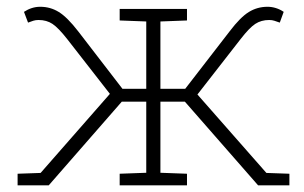

<svg xmlns="http://www.w3.org/2000/svg" viewBox="-20 -555 911 575"><path d="M32.7 0V-34.7L101.6 -37.1L309.1 -273.9L181.6 -437.5Q154.8 -471.7 137.2 -483.4Q119.6 -495.1 95.7 -495.1Q86.4 -495.1 79.8 -492.9Q73.2 -490.7 64 -487.3L51.8 -519.5Q63 -526.9 75.2 -530.8Q87.4 -534.7 100.6 -534.7Q130.9 -534.7 156.2 -519Q181.6 -503.4 214.4 -460.9L346.7 -289.1H418V-490.7L338.4 -493.7V-528.3H540V-493.7L460.4 -490.7V-289.1H534.7L667.5 -460.9Q699.7 -503.4 725.1 -519Q750.5 -534.7 781.2 -534.7Q793.9 -534.7 806.4 -530.8Q818.8 -526.9 829.6 -519.5L817.9 -487.3Q808.1 -490.7 801.5 -492.9Q794.9 -495.1 786.1 -495.1Q762.2 -495.1 744.4 -483.4Q726.6 -471.7 700.2 -437.5L571.3 -272L777.8 -37.1L846.7 -34.7V0H752.9L533.7 -250.5H460.4V-37.6L540 -34.7V0H338.4V-34.7L418 -37.6V-250.5H344.7L126 0Z"/></svg>

Font: Roboto Slab ExtraLight
Style: Regular
Weight: 250
Designer: Google
Version: Version 2.000; ttfautohint (v1.8.1.43-b0c9)